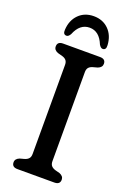

<svg xmlns="http://www.w3.org/2000/svg" viewBox="-167 -948 681 1006"><g transform="rotate(20 173.0 -445.0)"><path d="M228.5 -102Q228.5 -85 236.5 -76Q244.5 -67 259.5 -62.5L284 -56Q307.5 -47 307.5 -27Q307.5 0 276 0H70.5Q39 0 39 -27Q39 -47 62.5 -56L86.5 -62.5Q102 -67 110 -76Q118 -85 118 -102V-598.5Q118 -615 110.2 -624Q102.5 -633 88 -637L62.5 -644Q39 -652.5 39 -673Q39 -700 70.5 -700H276Q307.5 -700 307.5 -673Q307.5 -653 284 -644L258.5 -637Q244 -633 236.2 -624Q228.5 -615 228.5 -598.5ZM173.5 -826Q119 -826 93 -761Q83.5 -744.5 72.5 -744.5Q52.5 -744.5 54.5 -771.5Q57.5 -825 90 -857.5Q122.5 -890 173.5 -890Q224 -890 256.5 -857.5Q289 -825 292 -771.5Q294 -744.5 274 -744.5Q263.5 -744.5 253.5 -761Q227.5 -826 173.5 -826Z"/></g></svg>

Font: Fraunces 72pt S100
Style: Regular
Weight: 400
Version: Version 1.000; ttfautohint (v1.8.3)